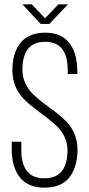

<svg xmlns="http://www.w3.org/2000/svg" viewBox="-20 -856 410 882"><path d="M83 -836H126L187 -772L248 -836H292L207 -746H167ZM186 -706Q262 -706 298.5 -658.5Q335 -611 335 -531V-516H291V-534Q291 -664 187 -664Q83 -664 83 -535Q83 -501 97 -472Q111 -443 133.5 -421.5Q156 -400 182.5 -380.5Q209 -361 236 -340.5Q263 -320 285.5 -297Q308 -274 322 -241Q336 -208 336 -169Q336 -89 299 -41.5Q262 6 185 6Q108 6 71 -41.5Q34 -89 34 -169V-205H78V-166Q78 -37 184 -37Q290 -37 290 -166Q290 -200 276 -228.5Q262 -257 239.5 -278Q217 -299 190.5 -319Q164 -339 137 -359.5Q110 -380 87.5 -403Q65 -426 51 -459Q37 -492 37 -532Q37 -613 74 -659Q111 -705 186 -706Z"/></svg>

Font: Bebas Neue Book
Style: Regular
Weight: 400
Designer: Ryoichi Tsunekawa
Foundry: Ryoichi Tsunekawa
Version: Version 001.003